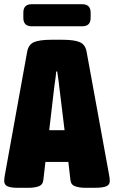

<svg xmlns="http://www.w3.org/2000/svg" viewBox="-26 -891 542 913"><path d="M56 2Q26 2 10 -5Q-6 -12 -6 -30Q-6 -42 -3 -58L103 -644Q109 -679 135.5 -690.5Q162 -702 220 -702H269Q327 -702 353.5 -690.5Q380 -679 386 -644L493 -58Q496 -42 496 -30Q496 -12 479 -5Q462 2 424 2H379Q354 2 333 -4.5Q312 -11 309 -34L299 -121H190L180 -34Q177 -11 156.5 -4.5Q136 2 112 2ZM233 -485 208 -272H281L255 -485Q254 -499 251 -516Q248 -533 246 -551H241Q240 -533 237.5 -516Q235 -499 233 -485ZM125 -766Q85 -766 85 -806V-831Q85 -871 125 -871H365Q405 -871 405 -831V-806Q405 -766 365 -766Z"/></svg>

Font: Asap Condensed Black
Style: Regular
Weight: 900
Width: 3
Designer: Pablo Cosgaya
Foundry: Omnibus-Type
Version: Version 3.001; ttfautohint (v1.8.4.7-5d5b)